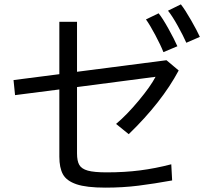

<svg xmlns="http://www.w3.org/2000/svg" viewBox="-20 -859 936 880"><path d="M463 1Q376 1 330.5 -14.5Q285 -30 268.5 -60Q252 -90 252 -141V-449L49 -423L42 -492L252 -519V-759H333V-530L743 -583L799 -536Q721 -390 570 -244L512 -291Q561 -332 615.5 -397.5Q670 -463 693 -507L333 -460V-156Q333 -121 343.5 -103Q354 -85 382.5 -77Q411 -69 469 -69Q551 -69 621.5 -78Q692 -87 765 -106L769 -32Q686 -17 614.5 -8Q543 1 463 1ZM649 -770 707 -798Q725 -776 752 -727.5Q779 -679 793 -647L729 -620Q717 -651 692 -698Q667 -745 649 -770ZM750 -810 809 -839Q828 -815 856 -766Q884 -717 896 -690L834 -663Q820 -695 795 -740Q770 -785 750 -810Z"/></svg>

Font: Kakao Big Sans
Style: Regular
Weight: 400
Designer: Park Young-rak; Lee Sang-min; Kim Jung-jin; Min Bon; Park Min-gyu;
Foundry: Kakao Corporation
Version: Version 2.003